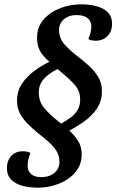

<svg xmlns="http://www.w3.org/2000/svg" viewBox="-20 -696 544 891"><path d="M156 175Q120 175 87 167Q54 159 33 138.5Q12 118 12 84Q12 50 32 28Q52 6 85 6Q95 6 104.5 7.5Q114 9 121 14Q116 27 112 42Q108 57 108 72Q108 97 124 111.5Q140 126 171 126Q198 126 217 116.5Q236 107 246 91Q256 75 256 56Q256 26 241 3Q226 -20 203 -40Q180 -60 154 -80Q130 -100 108.5 -121.5Q87 -143 73 -169Q59 -195 59 -228Q59 -273 81.5 -307Q104 -341 140 -367.5Q176 -394 217 -413L254 -379Q227 -366 205.5 -350Q184 -334 172 -314Q160 -294 160 -267Q160 -225 184.5 -195.5Q209 -166 242 -140Q269 -118 296 -95Q323 -72 341 -44.5Q359 -17 359 20Q359 69 329.5 103.5Q300 138 253.5 156.5Q207 175 156 175ZM294 -86 259 -120Q285 -134 306.5 -149.5Q328 -165 340 -185.5Q352 -206 352 -233Q352 -257 344.5 -274.5Q337 -292 319 -311Q301 -330 269 -357Q225 -394 199.5 -418Q174 -442 163 -465Q152 -488 152 -522Q152 -570 181.5 -604.5Q211 -639 258 -657.5Q305 -676 356 -676Q393 -676 425.5 -668Q458 -660 479 -640Q500 -620 500 -585Q500 -550 478.5 -528.5Q457 -507 425 -507Q417 -507 407 -508.5Q397 -510 390 -515Q397 -532 400.5 -546Q404 -560 404 -573Q404 -596 387.5 -611Q371 -626 335 -626Q310 -626 291.5 -616.5Q273 -607 263.5 -591.5Q254 -576 254 -557Q254 -517 282 -487Q310 -457 346 -430Q372 -410 396.5 -387Q421 -364 437 -337Q453 -310 453 -273Q453 -228 430.5 -193.5Q408 -159 371.5 -133Q335 -107 294 -86Z"/></svg>

Font: Sansita Swashed Light
Style: Regular
Weight: 400
Version: Version 1.003